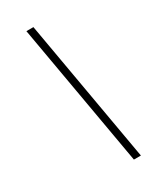

<svg xmlns="http://www.w3.org/2000/svg" viewBox="-185 -772 685 831"><g transform="rotate(-30 158.0 -357.0)"><path d="M225 0H260L135 -714H100Z"/></g></svg>

Font: Noto Sans ExtraLight
Style: Italic
Weight: 200
Italic angle: -12°
Designer: Monotype Design Team
Foundry: Monotype Imaging Inc.
Version: Version 2.013